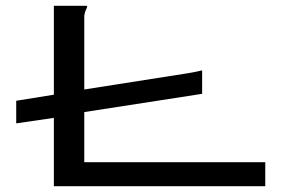

<svg xmlns="http://www.w3.org/2000/svg" viewBox="-20 -643 1040 663"><path d="M166 0V-236L36 -217V-295L166 -316V-623H277Q281 -623 281 -621Q281 -617 277 -609.5Q273 -602 271 -589V-334L628 -390Q645 -393 658 -395.5Q671 -398 678 -400V-319L271 -256V-83H896V0Z"/></svg>

Font: Inconsolata UltraExpanded Medium
Style: Regular
Weight: 500
Width: 9
Monospace: yes
Designer: Raph Levien, Cyreal, Brenton Simpson
Foundry: Raph Levien, Cyreal, Google
Version: Version 3.001; ttfautohint (v1.8.2.53-6de2)